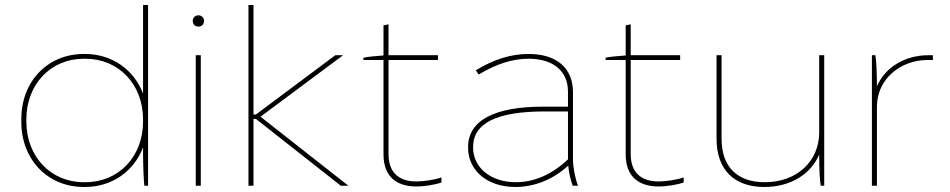

<svg xmlns="http://www.w3.org/2000/svg" viewBox="-20 -740 3787 765"><path d="M314 5H318C427 5 514 -58 550 -153V-135C550 -85 552 -31 555 0H570V-720H550V-367C514 -462 427 -525 318 -525H314C170 -525 65 -416 65 -266V-254C65 -104 170 5 314 5ZM314 -14C182 -14 85 -116 85 -256V-264C85 -404 182 -506 314 -506H320C453 -506 550 -404 550 -264V-256C550 -116 453 -14 320 -14Z M771 -634C783 -634 793 -643 793 -657C793 -669 783 -679 771 -679C757 -679 748 -669 748 -657C748 -643 757 -634 771 -634ZM760 0H780V-520H760Z M970 0H990V-266H1000L1338 0H1368L1018 -275L1347 -520H1316L1000 -284H990V-720H970Z M1639 3C1672 3 1714 -4 1739 -13V-33C1713 -24 1669 -17 1639 -17C1567 -17 1528 -55 1528 -126V-501H1725V-520H1528V-643L1508 -639V-519C1480 -517 1444 -514 1428 -510V-501H1508V-125C1508 -42 1554 3 1639 3Z M2033 5C2110 5 2184 -25 2244 -80C2247 -52 2253 -22 2262 0H2283C2271 -31 2263 -75 2263 -104V-372C2263 -469 2198 -525 2086 -525C2017 -525 1948 -504 1876 -460L1887 -443C1959 -486 2023 -506 2086 -506C2184 -506 2243 -457 2243 -375V-315H2143C1948 -315 1845 -259 1845 -154V-152C1845 -60 1922 5 2033 5ZM2035 -14C1936 -14 1865 -72 1865 -152V-154C1865 -250 1960 -296 2152 -296H2243V-105C2180 -45 2108 -14 2035 -14Z M2604 3C2637 3 2679 -4 2704 -13V-33C2678 -24 2634 -17 2604 -17C2532 -17 2493 -55 2493 -126V-501H2690V-520H2493V-643L2473 -639V-519C2445 -517 2409 -514 2393 -510V-501H2473V-125C2473 -42 2519 3 2604 3Z M3025 5C3129 5 3210 -45 3244 -124C3244 -65 3246 -26 3250 0H3264V-520H3244V-213C3244 -97 3155 -14 3027 -14C2917 -14 2855 -76 2855 -187V-520H2835V-187C2835 -65 2904 5 3025 5Z M3454 0H3474V-315C3474 -425 3568 -501 3676 -501C3679 -501 3694 -501 3697 -501V-520H3679C3587 -520 3507 -473 3474 -396C3474 -445 3472 -493 3468 -520H3454Z"/></svg>

Font: Fixel Display Thin
Style: Regular
Weight: 100
Designer: AlfaBravo + MacPaw
Foundry: Kyrylo Tkachov, Marchela Mozhyna, Serhii Makarenko, Maria Weinstein, Zakhar Kryvoshyya
Version: Version 1.211